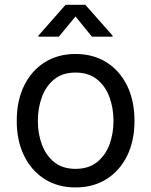

<svg xmlns="http://www.w3.org/2000/svg" viewBox="-20 -781 640 812"><path d="M299.3 11.7Q225.1 11.7 169.2 -23.4Q113.3 -58.6 82 -122.1Q50.8 -185.5 50.8 -269.5Q50.8 -355 82 -418.7Q113.3 -482.4 169.2 -517.6Q225.1 -552.7 299.3 -552.7Q374 -552.7 430.2 -517.6Q486.3 -482.4 517.6 -418.7Q548.8 -355 548.8 -269.5Q548.8 -185.5 517.6 -122.1Q486.3 -58.6 430.2 -23.4Q374 11.7 299.3 11.7ZM299.3 -66.9Q354.5 -66.9 390.1 -95.2Q425.8 -123.5 442.9 -169.7Q460 -215.8 460 -269.5Q460 -323.7 442.9 -370.4Q425.8 -417 390.1 -445.6Q354.5 -474.1 299.3 -474.1Q244.6 -474.1 209.5 -445.6Q174.3 -417 157.2 -370.6Q140.1 -324.2 140.1 -269.5Q140.1 -215.8 157.2 -169.7Q174.3 -123.5 209.5 -95.2Q244.6 -66.9 299.3 -66.9ZM229 -626H142.6V-630.4L257.3 -760.7H340.8L456.1 -630.4V-626H368.7L299.3 -711.4Z"/></svg>

Font: Adwaita Sans
Style: Regular
Weight: 400
Designer: Rasmus Andersson
Foundry: rsms
Version: Version 4.001;git-9221beed3